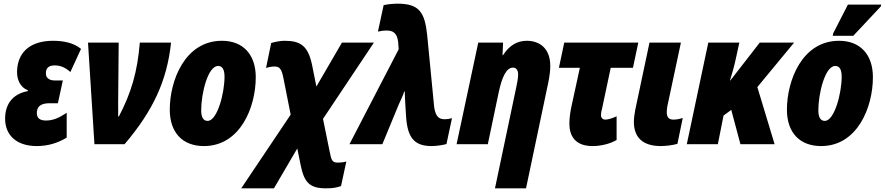

<svg xmlns="http://www.w3.org/2000/svg" viewBox="-20 -785 4816 1045"><path d="M180 10C243 10 297 -8 343 -36V-171C302 -144 270 -129 230 -129C196 -129 177 -143 181 -178C184 -208 206 -223 249 -223H295L322 -347H279C243 -347 227 -365 230 -392C232 -416 247 -429 277 -429C311 -429 336 -417 363 -393L421 -519C382 -551 328 -563 269 -563C152 -563 84 -508 74 -415C67 -357 88 -310 132 -294L131 -289C61 -276 17 -233 9 -162C-2 -60 60 10 180 10Z M494 0H658C815 -185 889 -347 911 -553H741C728 -395 695 -281 627 -151H623C624 -174 623 -199 623 -220L626 -553H459Z M1090 10C1287 10 1372 -200 1372 -365C1372 -487 1304 -563 1188 -563C986 -563 904 -346 904 -188C904 -64 973 10 1090 10ZM1110 -127C1086 -127 1075 -148 1075 -185C1075 -275 1111 -426 1167 -426C1191 -426 1202 -406 1202 -367C1202 -279 1163 -127 1110 -127Z M1293 240H1471L1598 23L1615 107C1634 204 1661 240 1753 240C1796 240 1809 236 1836 228L1865 94C1847 99 1833 100 1819 100C1789 100 1784 90 1774 39L1738 -138L2015 -553H1841L1702 -314L1679 -429C1657 -537 1615 -563 1528 -563C1504 -563 1477 -557 1456 -551L1428 -415C1443 -420 1460 -423 1474 -423C1502 -423 1513 -410 1523 -358L1562 -161Z M2329 10C2354 10 2389 5 2410 -1L2440 -142C2427 -138 2414 -136 2402 -136C2372 -136 2351 -146 2343 -203L2305 -594C2292 -718 2262 -765 2144 -765C2120 -765 2088 -762 2068 -757L2037 -613C2053 -617 2071 -619 2083 -619C2120 -619 2141 -605 2147 -557L2150 -517L1882 0H2061L2151 -218C2159 -236 2172 -261 2180 -287H2183C2184 -265 2184 -242 2186 -218L2190 -154C2197 -40 2231 10 2329 10Z M2789 -306 2674 240H2843L2964 -335C2971 -370 2975 -400 2975 -426C2975 -522 2917 -563 2847 -563C2793 -563 2751 -536 2718 -485H2715L2718 -553H2583L2465 0H2635L2694 -281C2712 -366 2736 -417 2772 -417C2789 -417 2800 -404 2800 -380C2800 -361 2795 -332 2789 -306Z M3205 10C3249 10 3298 -1 3336 -23V-152C3315 -142 3290 -134 3275 -134C3261 -134 3251 -143 3251 -159C3251 -170 3253 -181 3256 -190L3304 -416H3425L3454 -553H3051L3022 -416H3136L3089 -200C3083 -171 3079 -138 3079 -113C3079 -30 3125 10 3205 10Z M3574 10C3602 10 3638 6 3667 -2L3696 -143C3678 -137 3661 -134 3645 -134C3621 -134 3609 -146 3609 -175C3609 -184 3610 -194 3612 -206L3686 -553H3515L3437 -185C3433 -162 3430 -141 3430 -122C3430 -37 3478 9 3574 10Z M3718 0H3887L3918 -156L3960 -187L4010 0H4196L4102 -311L4302 -553H4115L3955 -347H3953C3964 -383 3975 -420 3983 -457L4004 -553H3835Z M4512 -590H4624L4774 -750L4776 -760H4595L4515 -604ZM4449 10C4646 10 4731 -200 4731 -365C4731 -487 4663 -563 4547 -563C4345 -563 4263 -346 4263 -188C4263 -64 4332 10 4449 10ZM4469 -127C4445 -127 4434 -148 4434 -185C4434 -275 4470 -426 4526 -426C4550 -426 4561 -406 4561 -367C4561 -279 4522 -127 4469 -127Z"/></svg>

Font: Noto Sans Condensed Black
Style: Italic
Weight: 900
Width: 3
Italic angle: -12°
Designer: Monotype Design Team
Foundry: Monotype Imaging Inc.
Version: Version 2.013